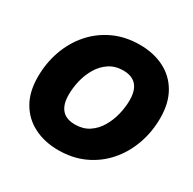

<svg xmlns="http://www.w3.org/2000/svg" viewBox="-163 -908 1095 1087"><g transform="rotate(30 385.0 -364.0)"><path d="M348.6 10.3Q258.8 10.3 189.5 -24.7Q120.1 -59.6 80.8 -127Q41.5 -194.3 41.5 -291.5Q41.5 -382.8 70.3 -463.6Q99.1 -544.4 153.1 -606Q207 -667.5 282.7 -702.6Q358.4 -737.8 452.6 -737.8Q542 -737.8 611.1 -703.1Q680.2 -668.5 719.5 -600.8Q758.8 -533.2 758.8 -435.5Q758.8 -344.2 729.7 -263.4Q700.7 -182.6 646.7 -121.1Q592.8 -59.6 517.3 -24.7Q441.9 10.3 348.6 10.3ZM357.4 -162.6Q410.2 -162.6 448 -187.5Q485.8 -212.4 510.3 -253.7Q534.7 -294.9 546.4 -343Q558.1 -391.1 558.1 -437Q558.1 -479 545.4 -507.6Q532.7 -536.1 507.3 -550.5Q481.9 -564.9 443.8 -564.9Q391.6 -564.9 353.3 -539.8Q314.9 -514.6 290.5 -473.6Q266.1 -432.6 254.6 -384.8Q243.2 -336.9 243.2 -291Q243.2 -249 255.9 -220.2Q268.6 -191.4 293.9 -177Q319.3 -162.6 357.4 -162.6Z"/></g></svg>

Font: Inter 18pt Black
Style: Italic
Weight: 900
Italic angle: -9.3988°
Designer: Rasmus Andersson
Foundry: rsms
Version: Version 4.001;git-66647c0bb